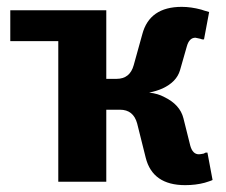

<svg xmlns="http://www.w3.org/2000/svg" viewBox="-20 -530 660 560"><path d="M585 -85 600 -5Q596 -3 588 -0.5Q580 2 577 3Q551 10 520 10Q425 10 405 -70L380 -170Q369 -210 330 -210H290V0H150V-410H10V-500H290V-300H320Q359 -300 370 -340L395 -430Q416 -510 510 -510Q537 -510 567 -502Q572 -500 590 -495L575 -415H570L564 -417Q552 -420 550 -420Q532 -420 525 -395L505 -325Q495 -291 454 -272Q436 -264 415 -260Q441 -257 459 -247Q505 -225 515 -185L535 -105Q542 -80 560 -80Q564 -80 574 -82L580 -85Z"/></svg>

Font: Scada
Style: Bold
Weight: 700
Designer: Jovanny Lemonad
Foundry: Jovanny Lemonad
Version: Version 4.100;PS 004.100;hotconv 1.0.88;makeotf.lib2.5.64775